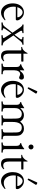

<svg xmlns="http://www.w3.org/2000/svg" viewBox="1443 -2162 730 3656"><g transform="rotate(90 1808.0 -334.0)"><path d="M44.4 -212.4Q44.4 -273.9 66.2 -322.3Q87.9 -370.6 127 -397.7Q166 -424.8 215.8 -424.8Q280.3 -424.8 329.1 -373Q347.2 -354 357.7 -334Q368.2 -314 368.2 -298.8Q368.2 -270 349.6 -270H109.9Q106.4 -250 106.4 -226.1Q106.4 -172.4 125 -130.4Q143.6 -88.4 176.5 -64.7Q209.5 -41 251.5 -41Q277.8 -41 302.5 -48.6Q327.1 -56.2 356.4 -73.2Q359.4 -75.2 363 -71.5Q366.7 -67.9 366.7 -63.5Q366.7 -61 364.7 -59.1Q326.2 -22.5 291.3 -5.6Q256.3 11.2 219.7 11.2Q169.4 11.2 129.6 -17.6Q89.8 -46.4 67.1 -97.4Q44.4 -148.4 44.4 -212.4ZM305.2 -298.8Q309.1 -298.8 309.1 -306.2Q309.1 -326.7 294.7 -348.6Q280.3 -370.6 258.5 -385Q236.8 -399.4 215.8 -399.4Q183.1 -399.4 156.2 -371.8Q129.4 -344.2 116.2 -298.8Z M406.2 -8.8Q406.2 -13.7 408 -17.3Q409.7 -21 412.6 -21Q457 -21 483.4 -54.2L603.5 -207L497.1 -360.8Q473.6 -395 451.7 -395Q448.7 -395 447 -398.4Q445.3 -401.9 445.3 -406.7Q445.3 -411.1 447 -414.6Q448.7 -418 451.7 -418Q481.9 -415 528.3 -415Q574.7 -415 605 -418Q607.9 -418 609.9 -414.6Q611.8 -411.1 611.8 -406.7Q611.8 -401.9 609.9 -398.4Q607.9 -395 605 -395Q565.4 -395 565.4 -375.5Q565.4 -365.7 572.3 -355L640.6 -244.1L718.3 -347.2Q730.5 -362.8 730.5 -373.5Q730.5 -395 688.5 -395Q685.5 -395 683.8 -398.4Q682.1 -401.9 682.1 -406.7Q682.1 -411.1 683.8 -414.6Q685.5 -418 688.5 -418Q715.8 -415 757.3 -415Q798.8 -415 826.2 -418Q829.1 -418 831.1 -414.6Q833 -411.1 833 -406.7Q833 -401.9 831.1 -398.4Q829.1 -395 826.2 -395Q809.6 -395 794.7 -386.2Q779.8 -377.4 764.2 -358.9L654.8 -225.1L764.6 -61.5Q791.5 -21 839.4 -21Q842.3 -21 844.2 -17.3Q846.2 -13.7 846.2 -8.8Q846.2 -3.9 844.2 0Q842.3 3.9 839.4 3.9Q798.3 0 747.6 0Q696.8 0 655.8 3.9Q652.8 3.9 651.1 0.2Q649.4 -3.4 649.4 -8.8Q649.4 -13.7 651.1 -17.3Q652.8 -21 655.8 -21Q705.6 -21 705.6 -38.6Q705.6 -43.5 695.3 -60.1L615.7 -188L532.2 -67.9Q525.4 -58.1 522 -49.8Q518.6 -41.5 518.6 -36.1Q518.6 -21 551.3 -21Q554.2 -21 556.2 -17.3Q558.1 -13.7 558.1 -8.8Q558.1 -3.9 556.2 0Q554.2 3.9 551.3 3.9Q520.5 0 481.9 0Q443.4 0 412.6 3.9Q409.7 3.9 408 0.2Q406.2 -3.4 406.2 -8.8Z M939.5 -125V-373.5H879.9Q877 -373.5 875 -376.2Q873 -378.9 873 -382.8Q873 -386.2 875 -388.9Q877 -391.6 879.9 -391.6Q899.4 -391.6 921.1 -406Q942.9 -420.4 960.7 -442.9Q978.5 -465.3 987.3 -488.3Q990.2 -495.6 996.1 -494.1Q1001.5 -492.2 1001.5 -486.3V-415H1147Q1150.4 -415 1152.1 -409.2Q1153.8 -403.3 1153.8 -394.5Q1153.8 -385.7 1152.1 -379.6Q1150.4 -373.5 1147 -373.5H1001.5V-157.7Q1001.5 -110.4 1009 -82.8Q1016.6 -55.2 1033.4 -42.7Q1050.3 -30.3 1079.6 -30.3Q1097.7 -30.3 1111.1 -34.7Q1124.5 -39.1 1138.2 -49.8Q1138.7 -50.3 1139.6 -50.3Q1143.1 -50.3 1146.2 -45.4Q1149.4 -40.5 1147.5 -38.1Q1127 -12.2 1103.5 -0.5Q1080.1 11.2 1047.9 11.2Q991.7 11.2 965.6 -21.5Q939.5 -54.2 939.5 -125Z M1210.9 -350.6Q1208 -350.6 1206.1 -354.2Q1204.1 -357.9 1204.1 -362.8Q1204.1 -367.7 1206.1 -371.3Q1208 -375 1210.9 -375Q1224.1 -375 1252.7 -390.6Q1281.2 -406.2 1298.3 -420.9Q1311 -431.2 1315.9 -431.2Q1320.3 -431.2 1320.3 -417.5L1319.3 -400.4Q1317.9 -385.3 1317.9 -372.6Q1317.9 -349.1 1324.7 -349.1Q1330.6 -349.1 1337.9 -359.4Q1383.3 -424.8 1447.8 -424.8Q1469.7 -424.8 1482.7 -412.4Q1495.6 -399.9 1495.6 -379.9Q1495.6 -359.9 1485.1 -346.4Q1474.6 -333 1458.5 -333Q1448.7 -333 1431.6 -341.3Q1406.2 -353 1394.5 -353Q1357.4 -353 1337.6 -320.1Q1317.9 -287.1 1317.9 -236.8V-60.5Q1317.9 -38.6 1336.2 -29.8Q1354.5 -21 1388.2 -21Q1391.1 -21 1393.1 -17.3Q1395 -13.7 1395 -8.8Q1395 -3.9 1393.1 0Q1391.1 3.9 1388.2 3.9Q1345.7 0 1292.5 0Q1239.3 0 1196.8 3.9Q1193.8 3.9 1192.1 0.2Q1190.4 -3.4 1190.4 -8.8Q1190.4 -13.7 1192.1 -17.3Q1193.8 -21 1196.8 -21Q1228 -21 1241.9 -29.3Q1255.9 -37.6 1255.9 -60.5V-281.2Q1255.9 -350.6 1210.9 -350.6Z M1519.5 -212.4Q1519.5 -273.9 1541.3 -322.3Q1563 -370.6 1602.1 -397.7Q1641.1 -424.8 1690.9 -424.8Q1755.4 -424.8 1804.2 -373Q1822.3 -354 1832.8 -334Q1843.3 -314 1843.3 -298.8Q1843.3 -270 1824.7 -270H1585Q1581.5 -250 1581.5 -226.1Q1581.5 -172.4 1600.1 -130.4Q1618.7 -88.4 1651.6 -64.7Q1684.6 -41 1726.6 -41Q1752.9 -41 1777.6 -48.6Q1802.2 -56.2 1831.5 -73.2Q1834.5 -75.2 1838.1 -71.5Q1841.8 -67.9 1841.8 -63.5Q1841.8 -61 1839.8 -59.1Q1801.3 -22.5 1766.4 -5.6Q1731.4 11.2 1694.8 11.2Q1644.5 11.2 1604.7 -17.6Q1564.9 -46.4 1542.2 -97.4Q1519.5 -148.4 1519.5 -212.4ZM1780.3 -298.8Q1784.2 -298.8 1784.2 -306.2Q1784.2 -326.7 1769.8 -348.6Q1755.4 -370.6 1733.6 -385Q1711.9 -399.4 1690.9 -399.4Q1658.2 -399.4 1631.3 -371.8Q1604.5 -344.2 1591.3 -298.8ZM1657.7 -496.1Q1652.3 -496.1 1647.9 -500.7Q1643.6 -505.4 1643.6 -511.7Q1643.6 -516.1 1645.5 -520L1715.8 -674.8Q1718.3 -679.2 1724.6 -679.2Q1731.9 -679.2 1742.2 -674.1Q1752.4 -668.9 1758.5 -662.4Q1764.6 -655.8 1761.7 -650.9L1672.4 -505.9Q1666 -496.1 1657.7 -496.1Z M1910.6 -8.8Q1910.6 -13.7 1912.4 -17.3Q1914.1 -21 1917 -21Q1948.2 -21 1962.2 -29.3Q1976.1 -37.6 1976.1 -60.5V-281.2Q1976.1 -350.6 1931.2 -350.6Q1928.2 -350.6 1926.3 -354.2Q1924.3 -357.9 1924.3 -362.8Q1924.3 -367.7 1926.3 -371.3Q1928.2 -375 1931.2 -375Q1944.3 -375 1967.3 -386.7Q1990.2 -398.4 2015.1 -418Q2032.2 -431.2 2037.1 -431.2Q2040.5 -431.2 2040.5 -417.5Q2037.6 -394 2037.6 -361.3L2043.9 -359.4Q2102.1 -424.8 2173.3 -424.8Q2212.4 -424.8 2243.7 -406.7Q2274.9 -388.7 2294.4 -352.5Q2325.2 -390.1 2356.2 -407.5Q2387.2 -424.8 2430.2 -424.8Q2461.4 -424.8 2487.3 -413.6Q2513.2 -402.3 2536.6 -376Q2554.2 -356.9 2560.3 -329.6Q2566.4 -302.2 2566.4 -248V-60.5Q2566.4 -37.6 2580.8 -29.3Q2595.2 -21 2627 -21Q2629.9 -21 2631.8 -17.3Q2633.8 -13.7 2633.8 -8.8Q2633.8 -3.9 2631.8 0Q2629.9 3.9 2627 3.9Q2586.4 0 2536.1 0Q2485.8 0 2444.8 3.9Q2441.9 3.9 2440.2 0.2Q2438.5 -3.4 2438.5 -8.8Q2438.5 -13.7 2440.2 -17.3Q2441.9 -21 2444.8 -21Q2476.1 -21 2490 -29.3Q2503.9 -37.6 2503.9 -60.5V-172.9Q2503.9 -258.3 2501.5 -292.5Q2499 -326.7 2488.8 -345.7Q2479.5 -362.3 2460.2 -373Q2440.9 -383.8 2409.7 -383.8Q2379.9 -383.8 2361.6 -373.5Q2343.3 -363.3 2330.1 -340.8Q2315.9 -317.4 2308.8 -283.9Q2301.8 -250.5 2301.8 -195.3V-60.5Q2301.8 -37.6 2316.2 -29.3Q2330.6 -21 2362.8 -21Q2365.7 -21 2367.7 -17.3Q2369.6 -13.7 2369.6 -8.8Q2369.6 -3.9 2367.7 0Q2365.7 3.9 2362.8 3.9Q2321.8 0 2272 0Q2221.2 0 2180.7 3.9Q2177.7 3.9 2176 0.2Q2174.3 -3.4 2174.3 -8.8Q2174.3 -13.7 2176 -17.3Q2177.7 -21 2180.7 -21Q2211.9 -21 2225.8 -29.3Q2239.7 -37.6 2239.7 -60.5V-172.9Q2239.7 -242.7 2237.5 -279.8Q2235.4 -316.9 2228.5 -336.4Q2219.2 -362.3 2196.8 -373Q2174.3 -383.8 2147.9 -383.8Q2125.5 -383.8 2110.4 -377.4Q2095.2 -371.1 2079.6 -356.4Q2065.9 -344.2 2057.6 -332.8Q2049.3 -321.3 2043.7 -300.3Q2038.1 -279.3 2038.1 -246.6V-60.5Q2038.1 -37.6 2052.5 -29.3Q2066.9 -21 2098.6 -21Q2101.6 -21 2103.5 -17.3Q2105.5 -13.7 2105.5 -8.8Q2105.5 -3.9 2103.5 0Q2101.6 3.9 2098.6 3.9Q2058.1 0 2008.3 0Q1957.5 0 1917 3.9Q1914.1 3.9 1912.4 0.2Q1910.6 -3.4 1910.6 -8.8Z M2691.9 -8.8Q2691.9 -13.7 2693.6 -17.3Q2695.3 -21 2698.2 -21Q2729.5 -21 2743.4 -29.3Q2757.3 -37.6 2757.3 -60.5V-281.2Q2757.3 -350.6 2712.4 -350.6Q2709.5 -350.6 2707.8 -354.2Q2706.1 -357.9 2706.1 -362.8Q2706.1 -368.2 2707.8 -371.6Q2709.5 -375 2712.4 -375Q2727.5 -375 2750.2 -386.7Q2772.9 -398.4 2796.4 -418Q2812 -431.2 2817.4 -431.2Q2821.8 -431.2 2821.8 -417.5Q2819.3 -393.6 2819.3 -345.2V-60.5Q2819.3 -37.6 2833.7 -29.3Q2848.1 -21 2879.9 -21Q2882.8 -21 2884.8 -17.3Q2886.7 -13.7 2886.7 -8.8Q2886.7 -3.9 2884.8 0Q2882.8 3.9 2879.9 3.9Q2839.4 0 2789.1 0Q2738.8 0 2698.2 3.9Q2695.3 3.9 2693.6 0.2Q2691.9 -3.4 2691.9 -8.8ZM2777.8 -606.9Q2796.4 -606.9 2810.8 -593.8Q2825.2 -580.6 2825.2 -560.1Q2825.2 -541 2811.8 -526.4Q2798.3 -511.7 2777.8 -511.7Q2759.3 -511.7 2745.6 -525.6Q2731.9 -539.6 2731.9 -560.1Q2731.9 -579.6 2744.6 -593.3Q2757.3 -606.9 2777.8 -606.9Z M2993.7 -125V-373.5H2934.1Q2931.2 -373.5 2929.2 -376.2Q2927.2 -378.9 2927.2 -382.8Q2927.2 -386.2 2929.2 -388.9Q2931.2 -391.6 2934.1 -391.6Q2953.6 -391.6 2975.3 -406Q2997.1 -420.4 3014.9 -442.9Q3032.7 -465.3 3041.5 -488.3Q3044.4 -495.6 3050.3 -494.1Q3055.7 -492.2 3055.7 -486.3V-415H3201.2Q3204.6 -415 3206.3 -409.2Q3208 -403.3 3208 -394.5Q3208 -385.7 3206.3 -379.6Q3204.6 -373.5 3201.2 -373.5H3055.7V-157.7Q3055.7 -110.4 3063.2 -82.8Q3070.8 -55.2 3087.6 -42.7Q3104.5 -30.3 3133.8 -30.3Q3151.9 -30.3 3165.3 -34.7Q3178.7 -39.1 3192.4 -49.8Q3192.9 -50.3 3193.8 -50.3Q3197.3 -50.3 3200.4 -45.4Q3203.6 -40.5 3201.7 -38.1Q3181.2 -12.2 3157.7 -0.5Q3134.3 11.2 3102.1 11.2Q3045.9 11.2 3019.8 -21.5Q2993.7 -54.2 2993.7 -125Z M3257.3 -212.4Q3257.3 -273.9 3279.1 -322.3Q3300.8 -370.6 3339.8 -397.7Q3378.9 -424.8 3428.7 -424.8Q3493.2 -424.8 3542 -373Q3560.1 -354 3570.6 -334Q3581.1 -314 3581.1 -298.8Q3581.1 -270 3562.5 -270H3322.8Q3319.3 -250 3319.3 -226.1Q3319.3 -172.4 3337.9 -130.4Q3356.4 -88.4 3389.4 -64.7Q3422.4 -41 3464.4 -41Q3490.7 -41 3515.4 -48.6Q3540 -56.2 3569.3 -73.2Q3572.3 -75.2 3575.9 -71.5Q3579.6 -67.9 3579.6 -63.5Q3579.6 -61 3577.6 -59.1Q3539.1 -22.5 3504.2 -5.6Q3469.2 11.2 3432.6 11.2Q3382.3 11.2 3342.5 -17.6Q3302.7 -46.4 3280 -97.4Q3257.3 -148.4 3257.3 -212.4ZM3518.1 -298.8Q3522 -298.8 3522 -306.2Q3522 -326.7 3507.6 -348.6Q3493.2 -370.6 3471.4 -385Q3449.7 -399.4 3428.7 -399.4Q3396 -399.4 3369.1 -371.8Q3342.3 -344.2 3329.1 -298.8ZM3395.5 -496.1Q3390.1 -496.1 3385.7 -500.7Q3381.3 -505.4 3381.3 -511.7Q3381.3 -516.1 3383.3 -520L3453.6 -674.8Q3456.1 -679.2 3462.4 -679.2Q3469.7 -679.2 3480 -674.1Q3490.2 -668.9 3496.3 -662.4Q3502.4 -655.8 3499.5 -650.9L3410.2 -505.9Q3403.8 -496.1 3395.5 -496.1Z"/></g></svg>

Font: JuniusX Light
Style: Regular
Weight: 300
Designer: Peter S. Baker
Foundry: Briery Creek Software
Version: Version 1.008